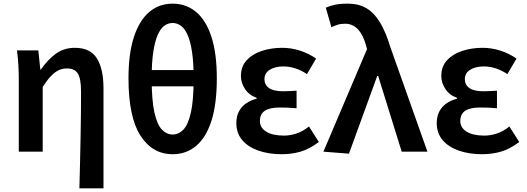

<svg xmlns="http://www.w3.org/2000/svg" viewBox="-20 -831 2887 1052"><path d="M415 201Q417 135 418.5 63.5Q420 -8 421.5 -78Q423 -148 423.5 -212.5Q424 -277 424 -331Q424 -400 406.5 -428Q389 -456 347 -456Q322 -456 301 -446Q280 -436 259 -414Q238 -392 214 -355V0H83V-393Q83 -427 81 -468.5Q79 -510 73 -555H190L201 -449H203Q242 -505 286.5 -537Q331 -569 390 -569Q475 -569 511 -511Q547 -453 547 -348V201Z M926 14Q815 14 749.5 -88Q684 -190 684 -402Q684 -538 714 -629Q744 -720 798 -765.5Q852 -811 926 -811Q1000 -811 1054.5 -765.5Q1109 -720 1138.5 -629Q1168 -538 1168 -402Q1168 -261 1138.5 -169Q1109 -77 1054.5 -31.5Q1000 14 926 14ZM926 -94Q959 -94 985 -121Q1011 -148 1026 -215Q1041 -282 1041 -402Q1041 -489 1032 -547.5Q1023 -606 1007.5 -640.5Q992 -675 971 -690Q950 -705 926 -705Q901 -705 880.5 -690Q860 -675 844.5 -640.5Q829 -606 820 -547.5Q811 -489 811 -402Q811 -282 826 -215Q841 -148 867 -121Q893 -94 926 -94ZM755 -358V-447H1097V-358Z M1523 14Q1453 14 1396.5 -5.5Q1340 -25 1307.5 -63Q1275 -101 1275 -156Q1275 -194 1289.5 -221Q1304 -248 1329 -265Q1354 -282 1386 -290V-295Q1344 -310 1322 -344Q1300 -378 1300 -414Q1300 -467 1331.5 -501Q1363 -535 1414.5 -552Q1466 -569 1526 -569Q1576 -569 1624 -553.5Q1672 -538 1712 -510L1662 -425Q1632 -445 1599.5 -456Q1567 -467 1532 -467Q1488 -467 1458.5 -449Q1429 -431 1429 -397Q1429 -366 1454 -348.5Q1479 -331 1530 -331Q1547 -331 1566 -332Q1585 -333 1605 -334V-238Q1580 -240 1557.5 -241Q1535 -242 1513 -242Q1458 -242 1431 -224Q1404 -206 1404 -168Q1404 -131 1439 -109.5Q1474 -88 1536 -88Q1568 -88 1603 -99Q1638 -110 1673 -138L1727 -53Q1675 -14 1626.5 0Q1578 14 1523 14Z M1892 11 1752 0 1991 -562 1986 -581Q1970 -640 1941 -670.5Q1912 -701 1871 -701Q1847 -701 1830 -695.5Q1813 -690 1796 -682L1765 -789Q1789 -799 1815.5 -805Q1842 -811 1886 -811Q1946 -811 1988.5 -785.5Q2031 -760 2062.5 -707.5Q2094 -655 2118 -575L2322 0H2181L2052 -415H2047Z M2621 14Q2551 14 2494.5 -5.5Q2438 -25 2405.5 -63Q2373 -101 2373 -156Q2373 -194 2387.5 -221Q2402 -248 2427 -265Q2452 -282 2484 -290V-295Q2442 -310 2420 -344Q2398 -378 2398 -414Q2398 -467 2429.5 -501Q2461 -535 2512.5 -552Q2564 -569 2624 -569Q2674 -569 2722 -553.5Q2770 -538 2810 -510L2760 -425Q2730 -445 2697.5 -456Q2665 -467 2630 -467Q2586 -467 2556.5 -449Q2527 -431 2527 -397Q2527 -366 2552 -348.5Q2577 -331 2628 -331Q2645 -331 2664 -332Q2683 -333 2703 -334V-238Q2678 -240 2655.5 -241Q2633 -242 2611 -242Q2556 -242 2529 -224Q2502 -206 2502 -168Q2502 -131 2537 -109.5Q2572 -88 2634 -88Q2666 -88 2701 -99Q2736 -110 2771 -138L2825 -53Q2773 -14 2724.5 0Q2676 14 2621 14Z"/></svg>

Font: Noto Sans KR SemiBold
Style: Regular
Weight: 600
Designer: Ryoko NISHIZUKA  (kana, bopomofo & ideographs); Paul D. Hunt (Latin, Greek & Cyrillic); Sandoll Communications , Soo-you
Foundry: Adobe
Version: Version 2.004-H2;hotconv 1.0.118;makeotfexe 2.5.65603